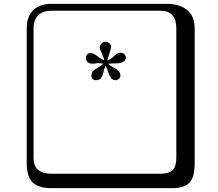

<svg xmlns="http://www.w3.org/2000/svg" viewBox="-20 -774 1140 1006"><path d="M521 -440.9Q492.2 -443.8 491.2 -443.8Q466.3 -437 448.2 -443.1Q430.2 -449.2 430.2 -472.2Q430.2 -481 436.5 -488.5Q442.9 -496.1 455.1 -496.1Q469.2 -496.1 490.7 -479.5Q512.2 -462.9 525.9 -457Q523.9 -473.1 513.4 -494.6Q502.9 -516.1 502.9 -524.9Q502.9 -537.1 512 -546.1Q521 -555.2 532 -555.2Q543 -555.2 552.5 -547.6Q562 -540 562 -527.8Q562 -518.1 553 -492.9Q543.9 -467.8 543 -457Q559.1 -462.9 578.1 -480.5Q597.2 -498 609.9 -498Q625 -498 632.1 -489.5Q639.2 -481 639.2 -472.2Q639.2 -442.4 586.9 -441.9Q560.1 -441.9 546.9 -439.9Q555.7 -430.2 573.2 -421.1Q590.8 -412.1 600.8 -402.6Q610.8 -393.1 610.8 -376Q610.8 -367.2 603 -360.6Q595.2 -354 586.9 -354Q569.8 -354 561.5 -365.5Q553.2 -377 546.1 -398.4Q539.1 -419.9 533.2 -430.2Q527.3 -418.9 522.2 -397Q517.1 -375 509 -364.5Q501 -354 481 -354Q472.2 -354 465.6 -360.1Q459 -366.2 459 -375Q459 -393.1 468.5 -402.6Q478 -412.1 495.1 -420.9Q512.2 -429.7 521 -440.9ZM249 -717.8Q204.1 -717.8 179.9 -693.8Q155.8 -669.9 155.8 -625V53.2Q155.8 136.2 249 136.2H820.8Q865.7 136.2 884.8 117.2Q903.8 98.1 903.8 53.2V-625Q903.8 -717.8 820.8 -717.8ZM1000 84Q1000 152.8 973.4 182.4Q946.8 211.9 880.9 211.9H249Q181.2 211.9 150.6 181.4Q120.1 150.9 120.1 84V-625Q120.1 -687 154.1 -720.5Q188 -753.9 249 -753.9H851.1Q920.9 -753.9 960.4 -721.9Q1000 -689.9 1000 -625Z"/></svg>

Font: Linux Biolinum Keyboard
Style: Regular
Weight: 700
Designer: Philipp H. Poll
Foundry: Philipp H. Poll
Version: Version 0.6.1 ; ttfautohint (v0.9)